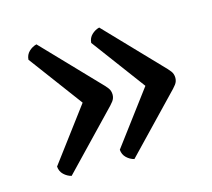

<svg xmlns="http://www.w3.org/2000/svg" viewBox="-65 -531 581 526"><g transform="rotate(-15 225.5 -267.5)"><path d="M78 -81 218 -227Q232 -241 238 -249Q244 -257 244 -267Q244 -278 238 -286Q232 -294 218 -308L78 -454Q66 -451 56.5 -442Q47 -433 46 -419L159 -267L46 -116Q47 -102 56.5 -93Q66 -84 78 -81ZM256 -81 396 -227Q410 -241 416 -249Q422 -257 422 -267Q422 -278 416 -286Q410 -294 396 -308L256 -454Q244 -451 234.5 -442Q225 -433 224 -419L337 -267L224 -116Q225 -102 234.5 -93Q244 -84 256 -81Z"/></g></svg>

Font: Petrona SemiBold
Style: Regular
Weight: 600
Designer: Ringo R. Seeber
Foundry: Ringo R. Seeber
Version: Version 2.001; ttfautohint (v1.8.3)